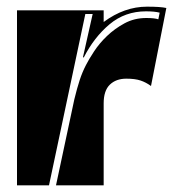

<svg xmlns="http://www.w3.org/2000/svg" viewBox="-20 -556 519 576"><path d="M148 0 203 -258Q211 -291 219 -315.5Q227 -340 238 -361Q246 -377 262 -401.5Q278 -426 301 -448Q324 -470 353.5 -486Q383 -502 419 -502Q444 -502 455 -498L459 -518Q444 -522 418 -522Q355 -522 308.5 -483Q262 -444 231 -383L229 -385L258 -514H236L127 0H31V-525H291V-490Q353 -536 421 -536Q462 -536 479 -532L433 -298Q418 -309 401.5 -314.5Q385 -320 359 -320Q328 -320 309.5 -302Q291 -284 291 -246V0Z"/></svg>

Font: J.M. Nexus Grotesque
Style: Regular
Weight: 900
Designer: deFharo
Foundry: deFharo
Version: Version 3.003